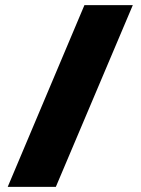

<svg xmlns="http://www.w3.org/2000/svg" viewBox="-20 -726 546 746"><path d="M308 -706 10 0H197L496 -706Z"/></svg>

Font: Catamaran Thin Black
Style: Regular
Weight: 900
Version: Version 2.000